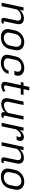

<svg xmlns="http://www.w3.org/2000/svg" viewBox="1826 -2499 690 4382"><g transform="rotate(90 2171.0 -308.0)"><path d="M519.2 -12.5 511.7 -54.2C505.8 -50.8 497.5 -45.8 485 -45.8C472.5 -45.8 468.3 -50 468.3 -60.8C468.3 -65 469.2 -69.2 470 -75L526.7 -341.7C530 -359.2 532.5 -375 532.5 -389.2C532.5 -480.8 462.5 -508.3 404.2 -508.3C305 -508.3 237.5 -454.2 200.8 -411.7C204.2 -420 208.3 -430 210.8 -441.7L223.3 -500H148.3L41.7 0H120.8L196.7 -355C234.2 -399.2 290 -445.8 374.2 -445.8C419.2 -445.8 451.7 -424.2 451.7 -374.2C451.7 -365 450 -353.3 447.5 -341.7L390.8 -75C389.2 -65 387.5 -56.7 387.5 -48.3C387.5 -12.5 406.7 8.3 448.3 8.3C482.5 8.3 508.3 -5.8 519.2 -12.5Z M929.2 -450C1001.7 -450 1047.5 -405 1047.5 -335.8C1047.5 -324.2 1045.8 -312.5 1043.3 -300L1018.3 -183.3C1002.5 -111.7 934.2 -50 844.2 -50C766.7 -50 723.3 -95.8 723.3 -155C723.3 -164.2 724.2 -173.3 726.7 -183.3L751.7 -300C770 -388.3 845 -450 929.2 -450ZM943.3 -516.7C815 -516.7 700 -431.7 672.5 -300L647.5 -183.3C644.2 -166.7 642.5 -150.8 642.5 -135.8C642.5 -38.3 718.3 16.7 830 16.7C958.3 16.7 1070 -55.8 1097.5 -183.3L1122.5 -300C1125.8 -317.5 1128.3 -335 1128.3 -350.8C1128.3 -453.3 1054.2 -516.7 943.3 -516.7Z M1530.8 -516.7C1417.5 -516.7 1295 -448.3 1269.2 -325L1233.3 -158.3C1230.8 -144.2 1229.2 -131.7 1229.2 -119.2C1229.2 -24.2 1315 16.7 1417.5 16.7C1533.3 16.7 1642.5 -43.3 1666.7 -158.3H1587.5C1575.8 -100.8 1528.3 -50 1431.7 -50C1347.5 -50 1310 -85.8 1310 -135.8C1310 -142.5 1310.8 -150.8 1312.5 -158.3L1348.3 -325C1361.7 -388.3 1424.2 -450 1516.7 -450C1599.2 -450 1616.7 -405 1616.7 -368.3C1616.7 -358.3 1615.8 -349.2 1614.2 -341.7C1609.2 -318.3 1598.3 -301.7 1590.8 -291.7H1686.7C1694.2 -305 1701.7 -321.7 1705.8 -341.7C1708.3 -352.5 1709.2 -363.3 1709.2 -373.3C1709.2 -449.2 1650.8 -516.7 1530.8 -516.7Z M1935.8 -500H1865L1851.7 -437.5H1922.5L1852.5 -108.3C1850 -94.2 1848.3 -82.5 1848.3 -70.8C1848.3 -12.5 1886.7 8.3 1940 8.3C1995 8.3 2048.3 -18.3 2075 -37.5L2060 -87.5C2032.5 -70.8 2005 -54.2 1965.8 -54.2C1938.3 -54.2 1928.3 -65 1928.3 -85C1928.3 -91.7 1930 -99.2 1931.7 -108.3L2001.7 -437.5H2135L2148.3 -500H2015L2043.3 -633.3H1964.2Z M2669.2 -12.5 2661.7 -54.2C2655.8 -50.8 2647.5 -45.8 2635 -45.8C2622.5 -45.8 2618.3 -50 2618.3 -60.8C2618.3 -65 2619.2 -69.2 2620 -75L2710.8 -500H2631.7L2555.8 -145C2518.3 -100.8 2462.5 -54.2 2378.3 -54.2C2332.5 -54.2 2300.8 -75.8 2300.8 -126.7C2300.8 -136.7 2301.7 -146.7 2304.2 -158.3L2377.5 -500H2298.3L2225 -158.3C2221.7 -140.8 2220 -125 2220 -110.8C2220 -19.2 2290 8.3 2348.3 8.3C2439.2 8.3 2502.5 -36.7 2541.7 -77.5L2540.8 -75C2539.2 -65 2537.5 -56.7 2537.5 -48.3C2537.5 -12.5 2556.7 8.3 2598.3 8.3C2632.5 8.3 2658.3 -5.8 2669.2 -12.5Z M3108.3 -508.3C3040 -508.3 2981.7 -459.2 2941.7 -410C2945.8 -420 2950 -430.8 2952.5 -441.7L2965 -500H2890L2783.3 0H2862.5L2933.3 -331.7C2965.8 -383.3 3018.3 -441.7 3069.2 -441.7C3102.5 -441.7 3110 -424.2 3110 -407.5C3110 -401.7 3109.2 -396.7 3108.3 -391.7C3105.8 -380 3092.5 -352.5 3080.8 -341.7H3168.3C3178.3 -357.5 3189.2 -380 3194.2 -404.2C3195.8 -413.3 3197.5 -421.7 3197.5 -430C3197.5 -479.2 3161.7 -508.3 3108.3 -508.3Z M3702.5 -12.5 3695 -54.2C3689.2 -50.8 3680.8 -45.8 3668.3 -45.8C3655.8 -45.8 3651.7 -50 3651.7 -60.8C3651.7 -65 3652.5 -69.2 3653.3 -75L3710 -341.7C3713.3 -359.2 3715.8 -375 3715.8 -389.2C3715.8 -480.8 3645.8 -508.3 3587.5 -508.3C3488.3 -508.3 3420.8 -454.2 3384.2 -411.7C3387.5 -420 3391.7 -430 3394.2 -441.7L3406.7 -500H3331.7L3225 0H3304.2L3380 -355C3417.5 -399.2 3473.3 -445.8 3557.5 -445.8C3602.5 -445.8 3635 -424.2 3635 -374.2C3635 -365 3633.3 -353.3 3630.8 -341.7L3574.2 -75C3572.5 -65 3570.8 -56.7 3570.8 -48.3C3570.8 -12.5 3590 8.3 3631.7 8.3C3665.8 8.3 3691.7 -5.8 3702.5 -12.5Z M4112.5 -450C4185 -450 4230.8 -405 4230.8 -335.8C4230.8 -324.2 4229.2 -312.5 4226.7 -300L4201.7 -183.3C4185.8 -111.7 4117.5 -50 4027.5 -50C3950 -50 3906.7 -95.8 3906.7 -155C3906.7 -164.2 3907.5 -173.3 3910 -183.3L3935 -300C3953.3 -388.3 4028.3 -450 4112.5 -450ZM4126.7 -516.7C3998.3 -516.7 3883.3 -431.7 3855.8 -300L3830.8 -183.3C3827.5 -166.7 3825.8 -150.8 3825.8 -135.8C3825.8 -38.3 3901.7 16.7 4013.3 16.7C4141.7 16.7 4253.3 -55.8 4280.8 -183.3L4305.8 -300C4309.2 -317.5 4311.7 -335 4311.7 -350.8C4311.7 -453.3 4237.5 -516.7 4126.7 -516.7Z"/></g></svg>

Font: BoonHome
Style: Book Oblique
Weight: 400
Italic angle: -12°
Designer: Sungsit Sawaiwan
Foundry: Sungsit Sawaiwan
Version: Version 0.2